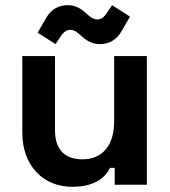

<svg xmlns="http://www.w3.org/2000/svg" viewBox="-20 -712 656 740"><path d="M259 8C348 8 388 -31 404 -65H422V0H546V-496H420V-244C420 -152 375 -98 298 -98C230 -98 192 -135 192 -210V-496H66V-200C66 -77 143 8 259 8ZM125 -586 194 -542 210 -566C220 -581 231 -597 251 -597C269 -597 282 -584 294 -573C315 -554 336 -542 365 -542C399 -542 428 -557 448 -591L481 -648L412 -692L396 -668C386 -653 375 -637 355 -637C337 -637 324 -650 312 -661C291 -680 270 -692 241 -692C207 -692 178 -677 158 -643Z"/></svg>

Font: Meta Space
Style: Bold
Weight: 700
Designer: Meta Pool / Florian Karsten
Foundry: Meta Pool / Florian Karsten
Version: Version 2.000;Glyphs 3.1.1 (3137)